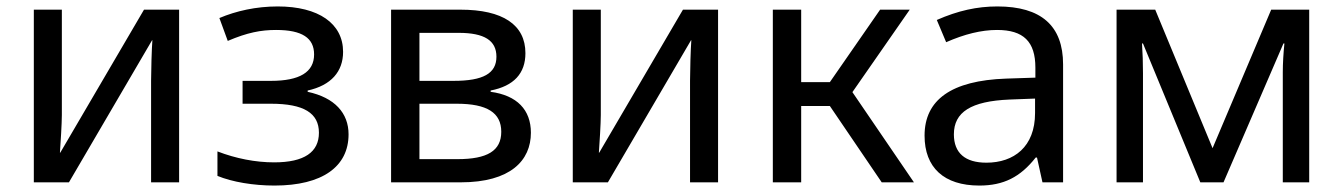

<svg xmlns="http://www.w3.org/2000/svg" viewBox="-20 -566 4169 596"><path d="M85 0H194L452 -441H453C451 -415 449 -347 449 -316V0H536V-536H427L167 -92H166C168 -119 172 -184 172 -209V-536H85Z M832 10C981 10 1062 -49 1062 -149C1062 -215 1019 -263 935 -281V-285C1008 -301 1045 -344 1045 -405C1045 -493 969 -546 842 -546C775 -546 713 -532 661 -510L687 -439C748 -465 790 -473 837 -473C918 -473 955 -448 955 -397C955 -342 910 -315 821 -315H733V-244H821C923 -244 970 -215 970 -154C970 -94 925 -62 831 -62C773 -62 712 -74 655 -96V-20C701 -1 767 10 832 10Z M1194 0H1410C1565 0 1628 -68 1628 -154C1628 -225 1585 -270 1503 -281V-285C1575 -299 1611 -338 1611 -401C1611 -489 1541 -536 1409 -536H1194ZM1282 -315V-464H1404C1484 -464 1521 -440 1521 -390C1521 -338 1480 -315 1388 -315ZM1282 -72V-244H1398C1492 -244 1536 -216 1536 -157C1536 -98 1493 -72 1400 -72Z M1758 0H1867L2125 -441H2126C2124 -415 2122 -347 2122 -316V0H2209V-536H2100L1840 -92H1839C1841 -119 1845 -184 1845 -209V-536H1758Z M2379 0H2467V-237H2556L2717 0H2817L2626 -280L2804 -536H2712L2556 -311H2467V-536H2379Z M3020 10C3095 10 3147 -16 3195 -77H3199L3216 0H3280V-366C3280 -486 3212 -546 3076 -546C3013 -546 2954 -533 2888 -504L2917 -435C2974 -460 3026 -473 3075 -473C3157 -473 3194 -437 3194 -356V-325L3103 -322C2933 -316 2850 -256 2850 -145C2850 -46 2910 10 3020 10ZM3042 -61C2976 -61 2941 -91 2941 -149C2941 -218 2994 -252 3114 -257L3193 -260V-215C3193 -110 3127 -61 3042 -61Z M3446 0H3528V-339C3528 -371 3527 -401 3525 -431H3528L3706 0H3778L3964 -431H3967C3964 -401 3962 -370 3962 -342V0H4044V-536H3926L3744 -106L3566 -536H3446Z"/></svg>

Font: Noto Sans Math
Style: Regular
Weight: 400
Designer: Monotype Design Team, Delve Withrington, Jeff Kellem
Foundry: Monotype Imaging Inc., Delve Fonts LLC
Version: Version 3.000